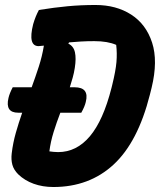

<svg xmlns="http://www.w3.org/2000/svg" viewBox="-20 -740 642 770"><path d="M31 -390H107Q122 -431 135.5 -472.5Q149 -514 156 -557Q140 -555 135 -555Q91 -555 113 -643Q118 -660 123.5 -673.5Q129 -687 136 -700Q198 -710 251.5 -715Q305 -720 363 -720Q446 -720 506 -681.5Q566 -643 590 -569Q614 -495 588 -388L581 -360Q533 -170 435.5 -80Q338 10 194 10Q151 10 115 -3Q79 -16 53 -41Q35 -59 29.5 -79.5Q24 -100 27 -125Q32 -167 43.5 -207.5Q55 -248 69 -288H53Q0 -288 14 -347Q18 -365 31 -390ZM178 -133Q186 -132 194.5 -131Q203 -130 213 -130Q287 -130 340.5 -193.5Q394 -257 427 -387L430 -399Q444 -456 447 -491Q450 -526 446 -560Q412 -575 358 -575Q329 -575 304 -573.5Q279 -572 257 -570L254 -565Q275 -555 280.5 -530.5Q286 -506 280 -468Q277 -448 271.5 -428.5Q266 -409 260 -390H279Q339 -390 324 -331Q320 -313 306 -288H222Q207 -249 195 -210.5Q183 -172 178 -133Z"/></svg>

Font: Recursive Mn Csl St XBd
Style: Italic
Weight: 800
Italic angle: -15°
Monospace: yes
Version: Version 1.079;hotconv 1.0.112;makeotfexe 2.5.65598; ttfautoh